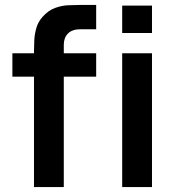

<svg xmlns="http://www.w3.org/2000/svg" viewBox="-20 -755 714 775"><path d="M237.5 0H117.2V-548.5Q117.2 -569.1 118.5 -593.7Q119.8 -618.3 127 -642.9Q134.2 -667.5 152.5 -687.7Q175.3 -713.1 202.2 -722.9Q229 -732.7 254.9 -733.8Q280.8 -735 300.7 -735H368.2V-637H305.7Q271.2 -637 254.3 -619.7Q237.5 -602.4 237.5 -574.5ZM368.2 -445.5H30V-540H368.2ZM593.5 -621.8H473.2V-732.5H593.5ZM593.5 0H473.2V-540H593.5Z"/></svg>

Font: Manrope Variable Light
Style: Regular
Weight: 200
Designer: Mikhail Sharanda
Foundry: Mikhail Sharanda
Version: Version 4.505